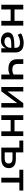

<svg xmlns="http://www.w3.org/2000/svg" viewBox="1862 -2406 552 4317"><g transform="rotate(90 2138.5 -247.0)"><path d="M86 0V-494H193V-297H448V-494H555V0H448V-210H193V0Z M893 9Q840 9 798 -11Q756 -31 732 -65.5Q708 -100 708 -143Q708 -198 738.5 -231Q769 -264 835 -278.5Q901 -293 1006 -293H1071V-225H1011Q957 -225 920 -221.5Q883 -218 859.5 -209.5Q836 -201 825 -186.5Q814 -172 814 -149Q814 -111 842 -90.5Q870 -70 916 -70Q955 -70 986 -88Q1017 -106 1036 -136.5Q1055 -167 1055 -204V-317Q1055 -372 1025.5 -396Q996 -420 936 -420Q893 -420 850 -408Q807 -396 761 -368L728 -445Q759 -463 795 -476Q831 -489 870 -496Q909 -503 947 -503Q1014 -503 1061.5 -482Q1109 -461 1134 -418Q1159 -375 1159 -305V0H1065V-107H1066Q1054 -73 1030 -47Q1006 -21 972 -6Q938 9 893 9Z M1656 0V-192Q1628 -175 1595.5 -167Q1563 -159 1529 -159Q1453 -159 1404.5 -183Q1356 -207 1333 -253.5Q1310 -300 1310 -368V-494H1417V-375Q1417 -333 1429.5 -304.5Q1442 -276 1470 -262Q1498 -248 1545 -248Q1578 -248 1605 -255Q1632 -262 1656 -278V-494H1763V0Z M1935 0V-494H2036V-125H2026L2299 -494H2398V0H2297V-369H2307L2033 0Z M2570 0V-494H2677V-297H2932V-494H3039V0H2932V-210H2677V0Z M3298 0V-406H3139V-494H3406V-327H3559Q3658 -327 3709 -285.5Q3760 -244 3760 -166Q3760 -116 3736 -78.5Q3712 -41 3667 -20.5Q3622 0 3559 0ZM3406 -76H3545Q3595 -76 3625 -97Q3655 -118 3655 -165Q3655 -212 3625.5 -232Q3596 -252 3545 -252H3406Z M3976 0V-406H3796V-494H4264V-406H4083V0Z"/></g></svg>

Font: Nunito Sans 9pt SemiBold
Style: Regular
Weight: 600
Version: Version 3.101;gftools[0.9.27]